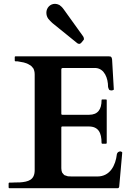

<svg xmlns="http://www.w3.org/2000/svg" viewBox="-20 -982 696 1002"><path d="M609 -192C599.1 -192 592.1 -186.2 590 -178C583.4 -119 554.5 -61 488 -61H355C348 -61 341 -62 334 -62C327 -64 322 -66 316 -68C312 -72 308 -76 304 -82C302 -87 300 -95 300 -104V-317C300 -320 302 -322 305 -322H443C494 -322 510 -288.8 510 -236C510 -235 510 -234 511 -234C512 -232 513 -232 514 -232H533C534 -232 534 -232 536 -233C536 -234 537 -235 537 -236V-459C537 -462 536 -463 533 -463H514C511 -463 510 -462 510 -459C510 -411.8 491.2 -383 445 -383H305C302 -383 300 -385 300 -388V-621C301 -625 303 -627 307 -627H481C524.9 -623 544 -574.8 544 -528C547.9 -516.3 547.5 -510 562 -510C564 -510 566 -510 570 -512C572 -512 574 -514 574 -515L565 -671C563.1 -684.2 560.9 -688 547 -688H61C59.3 -688 57 -686.9 57 -685V-666C57 -665 57 -664 58 -664C59 -662 60 -662 61 -662H71L104 -656C115 -653 124 -650 133 -644C142 -640 148 -633 154 -625C158 -617 161 -607 161 -594V-94C161 -43.1 128.6 -33.1 82 -30C68 -30 54 -30 40 -29H29C27 -29 26 -28 26 -27L25 -25V-4C25 -3 25 -2 26 -2C26 0 27 0 29 0H595C597 0 598 -1 600 -2C600 -4 601 -6 602 -7L618 -186C618 -188.1 611.6 -192 609 -192ZM222 -916C222 -904 225 -894 232 -884C239 -876 246 -868 253 -862L384 -756C387 -754 391 -753 394 -753C398.3 -753 405.5 -759 407 -762L415 -772C416 -773 417 -775 418 -776V-780C418 -785 415.7 -788.5 414 -792L312 -934C305 -944 297 -951 290 -956C282 -960 274 -962 267 -962C241.4 -962 222 -941 222 -916Z"/></svg>

Font: fbb
Style: Bold
Weight: 400
Designer: David J. Perry, Michael Sharpe
Version: Version 1.045